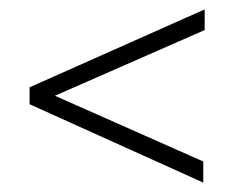

<svg xmlns="http://www.w3.org/2000/svg" viewBox="-20 -571 516 409"><path d="M43 -349V-385L416 -551V-507L97 -367L413 -227V-182Z"/></svg>

Font: Encode Sans Compressed
Style: ExtraLight
Weight: 200
Designer: Pablo Impallari, Andres Torresi
Foundry: Pablo Impallari, Andres Torresi
Version: Version 1.000; ttfautohint (v1.00) -l 8 -r 50 -G 200 -x 14 -